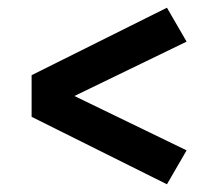

<svg xmlns="http://www.w3.org/2000/svg" viewBox="-20 -589 540 498"><path d="M413 -111 62 -286V-394L413 -569L464 -481L173 -340L464 -199Z"/></svg>

Font: Iosevka Slab Extrabold
Style: Regular
Weight: 800
Monospace: yes
Designer: Belleve Invis
Foundry: Belleve Invis
Version: Version 11.1.1; ttfautohint (v1.8.3)